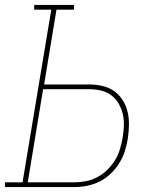

<svg xmlns="http://www.w3.org/2000/svg" viewBox="-38 -755 658 775"><path d="M-18 0V-19H53L169 -716H100V-735H261V-716H190L140 -414H322Q349 -414 375.5 -408Q402 -402 422.5 -387.5Q443 -373 457 -351Q471 -329 477 -304Q483 -279 482.5 -251Q482 -223 478 -196Q474 -171 466 -145.5Q458 -120 443.5 -96.5Q429 -73 408.5 -53.5Q388 -34 363.5 -22Q339 -10 313 -5Q287 0 261 0ZM74 -19H261Q284 -19 308 -23.5Q332 -28 354 -39.5Q376 -51 394.5 -69Q413 -87 426 -108Q439 -129 446 -152.5Q453 -176 457 -199Q461 -223 462 -247.5Q463 -272 457.5 -295Q452 -318 440.5 -337.5Q429 -357 411 -370.5Q393 -384 369.5 -389.5Q346 -395 322 -395H136Z"/></svg>

Font: Iosevka Etoile Thin Oblique
Style: Regular
Weight: 100
Italic angle: -9°
Designer: Belleve Invis
Foundry: Belleve Invis
Version: Version 15.5.2; ttfautohint (v1.8.4)